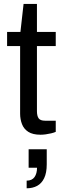

<svg xmlns="http://www.w3.org/2000/svg" viewBox="-20 -693 337 1004"><path d="M192.1 11.5Q151.3 11.5 127.9 -3.6Q104.5 -18.7 94.9 -44.2Q85.2 -69.6 85.2 -98.9V-452.2H17.1V-526H86.8L103.3 -672.5H173.2V-526H271.5V-452.2H173.2V-111.8Q173.2 -86.6 182.1 -74.2Q191.1 -61.8 215.8 -61.8H271.5V-3.5Q261.5 0.9 247.7 4.2Q233.9 7.5 219.3 9.5Q204.7 11.5 192.1 11.5ZM119.4 291.6V251.6Q147.2 251.6 160.4 233.1Q173.6 214.5 173.6 184.1H129.7V87.5H224.4V166.3Q224.4 210.8 211 238.6Q197.6 266.4 174.1 279Q150.6 291.6 119.4 291.6Z"/></svg>

Font: Archivo SemiBold
Style: Regular
Weight: 600
Designer: Hector Gatti
Foundry: Omnibus-Type
Version: Version 2.001